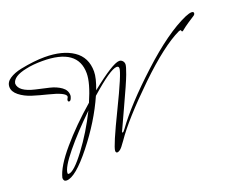

<svg xmlns="http://www.w3.org/2000/svg" viewBox="-188 -961 1547 1253"><g transform="rotate(-20 585.0 -335.0)"><path d="M454 9Q442 9 442 -5Q442 -36 547.5 -252.5Q653 -469 653 -503Q653 -517 638 -517Q595 -517 447 -386Q379 -232 260 -82Q141 68 79 68Q58 68 58 43Q75 -30 169 -140Q263 -250 389 -359Q441 -478 441 -545Q441 -719 196 -719Q130 -719 81 -708Q-13 -689 -21 -641Q-19 -585 90 -560Q136 -550 182 -539Q228 -528 260 -505Q292 -482 292 -446Q292 -438 286 -424.5Q280 -411 271.5 -411Q263 -411 263 -421Q263 -427 267.5 -434Q272 -441 272 -445Q272 -473 154 -502Q104 -514 54.5 -529.5Q5 -545 -29.5 -572.5Q-64 -600 -64 -633Q-64 -666 -31.5 -687.5Q1 -709 50 -719Q145 -738 218 -738Q342 -738 416 -688Q490 -638 490 -540Q490 -495 461 -419Q622 -548 667 -548Q680 -548 689.5 -538Q699 -528 699 -513.5Q699 -499 680 -448Q661 -397 593.5 -252Q526 -107 526 -105Q526 -103 529 -101Q535 -101 548 -119Q645 -254 839 -432.5Q1033 -611 1175 -673Q1204 -685 1219 -685Q1234 -685 1234 -674.5Q1234 -664 1221 -656.5Q1208 -649 1176.5 -627.5Q1145 -606 1135 -597Q1125 -588 1121 -588Q1117 -588 1116 -594Q1115 -600 1111.5 -600Q1108 -600 1100 -597Q979 -540 792 -360Q595 -169 514 -50Q485 -8 472.5 0.5Q460 9 454 9ZM106 32Q143 32 223.5 -75.5Q304 -183 368 -312Q257 -205 178.5 -109Q100 -13 100 26Q100 32 106 32Z"/></g></svg>

Font: Mrs Saint Delafield
Style: Regular
Weight: 400
Designer: Alejandro Paul
Foundry: Alejandro Paul
Version: Version 1.001